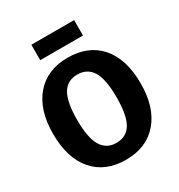

<svg xmlns="http://www.w3.org/2000/svg" viewBox="-208 -1030 1107 1186"><g transform="rotate(-30 345.5 -437.0)"><path d="M497 -781H192V-891H497ZM345 -710Q493 -710 575.5 -615Q658 -520 658 -347Q658 -177 575 -80Q492 17 345 17Q198 17 115.5 -78.5Q33 -174 33 -347Q33 -517 116 -613.5Q199 -710 345 -710ZM345 -103Q417 -103 451.5 -160.5Q486 -218 486 -347Q486 -476 451 -533Q416 -590 345 -590Q274 -590 239.5 -532.5Q205 -475 205 -347Q205 -219 240 -161Q275 -103 345 -103Z"/></g></svg>

Font: Fira Sans
Style: Bold
Weight: 700
Designer: bBox Type GmbH & Carrois Corporate GbR & Edenspiekermann AG
Foundry: bBox Type GmbH & Carrois Corporate GbR & Edenspiekermann AG
Version: Version 4.301;PS 004.301;hotconv 1.0.88;makeotf.lib2.5.64775